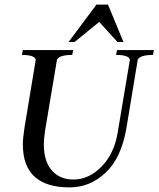

<svg xmlns="http://www.w3.org/2000/svg" viewBox="-20 -802 687 832"><path d="M448 -782 515 -620H489L410 -707L303 -620H277L398 -782ZM298 -24Q365 -24 420 -80Q475 -136 490 -228L543 -544Q537 -564 483 -564L487 -585H647L643 -564Q588 -564 577 -544L528 -248Q506 -118 438 -54Q370 10 282 10Q79 10 79 -176Q79 -202 86 -248L135 -544Q129 -564 75 -564L79 -585H297L293 -564Q238 -564 227 -544L175 -234Q170 -199 170 -176Q170 -103 204.5 -63.5Q239 -24 298 -24Z"/></svg>

Font: Judson
Style: Italic
Weight: 400
Italic angle: -9.5°
Version: Version 20110429